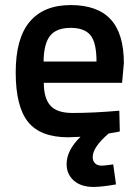

<svg xmlns="http://www.w3.org/2000/svg" viewBox="-20 -531 548 758"><path d="M462 -204H153Q153 -143 179 -114Q205 -85 266 -85Q350 -85 451 -94L453 -12Q441 -9 429.5 -7.5Q418 -6 409 -4Q346 50 346 89Q346 105 355.5 114Q365 123 382 123Q392 123 427 118L438 197Q381 207 349 207Q300 207 271.5 182Q243 157 243 117Q243 62 298 9Q264 11 250 11Q139 11 90.5 -50Q42 -111 42 -245Q42 -380 97.5 -445.5Q153 -511 259 -511Q365 -511 417 -454.5Q469 -398 469 -282ZM361 -288Q361 -362 337.5 -391.5Q314 -421 259 -421Q203 -421 178 -390Q153 -359 152 -288Z"/></svg>

Font: Cairo SemiBold
Style: Regular
Weight: 600
Designer: Mohamed Gaber, Accademia di Belle Arti di Urbino and others
Foundry: Kief Type Foundry, Accademia di Belle Arti di Urbino and others
Version: Version 3.011